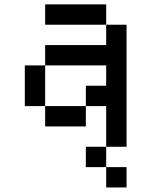

<svg xmlns="http://www.w3.org/2000/svg" viewBox="-20 -565 676 858"><path d="M90.9 -272.7V-90.9H181.8V-272.7ZM181.8 -90.9V0H363.6V-90.9ZM363.6 -181.8V-90.9H454.5V90.9H545.5V-454.5H454.5V-363.6H181.8V-272.7H454.5V-181.8ZM181.8 -545.5V-454.5H454.5V-545.5ZM363.6 90.9V181.8H454.5V90.9ZM454.5 181.8V272.7H545.5V181.8Z"/></svg>

Font: Departure Mono
Style: Regular
Weight: 400
Monospace: yes
Designer: Helena Zhang
Version: Version 1.500;Glyphs 3.3.1 (3343)